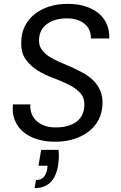

<svg xmlns="http://www.w3.org/2000/svg" viewBox="-20 -726 627 993"><path d="M283 49Q285 72 284 92.5Q283 113 280 132Q269 192 238.5 219.5Q208 247 159 247L166 205Q192 205 205.5 190.5Q219 176 224 149L226 131H179L193 49ZM510 -184Q508 -143 490.5 -108Q473 -73 441 -47.5Q409 -22 364 -7.5Q319 7 264 7Q213 7 170.5 -6.5Q128 -20 99 -45Q70 -70 56 -106Q42 -142 47 -186H137Q135 -164 142 -142.5Q149 -121 165 -104.5Q181 -88 206.5 -77.5Q232 -67 268 -67Q334 -67 373.5 -95Q413 -123 416 -177Q419 -219 395.5 -244.5Q372 -270 335 -288.5Q298 -307 254.5 -323Q211 -339 174 -362Q137 -385 112.5 -419.5Q88 -454 90 -509Q90 -553 108 -589.5Q126 -626 158 -652Q190 -678 234 -692Q278 -706 331 -706Q383 -706 424 -692.5Q465 -679 492.5 -655Q520 -631 533.5 -598Q547 -565 545 -527H450Q451 -546 444.5 -564.5Q438 -583 422.5 -598Q407 -613 383 -622Q359 -631 326 -631Q264 -631 224.5 -603Q185 -575 182 -524Q180 -494 193.5 -473Q207 -452 230.5 -436Q254 -420 284.5 -407Q315 -394 346.5 -380Q378 -366 408.5 -349.5Q439 -333 462 -310.5Q485 -288 498.5 -257.5Q512 -227 510 -184Z"/></svg>

Font: SVN-Poppins
Style: Italic
Weight: 400
Italic angle: -10°
Designer: Ninad Kale (Devanagari), Jonny Pinhorn (Latin)
Foundry: Indian Type Foundry
Version: Version 3.002 2017; ttfautohint (v1.8.3)